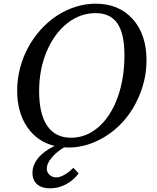

<svg xmlns="http://www.w3.org/2000/svg" viewBox="-20 -800 860 1054"><path d="M382.8 121.1 412.1 151.9Q381.3 191.4 340.8 212.6Q300.3 233.9 254.9 233.9Q209 233.9 183.6 211.4Q158.2 189 158.2 148.9Q158.2 106 189.7 67.4Q221.2 28.8 279.8 1Q184.1 -22 129.2 -102.8Q74.2 -183.6 74.2 -303.2Q74.2 -365.7 90.3 -426.8Q106.4 -487.8 134.8 -540Q163.1 -592.3 203.4 -637Q243.7 -681.6 290.8 -712.9Q337.9 -744.1 393.1 -762Q448.2 -779.8 504.9 -779.8Q632.3 -779.8 708.3 -695.6Q784.2 -611.3 784.2 -469.2Q784.2 -375 749.3 -286.4Q714.4 -197.8 656.2 -133.1Q598.1 -68.4 519 -29.3Q439.9 9.8 356 9.8Q352.1 9.8 344 9.3Q335.9 8.8 332 8.8Q289.1 34.7 262.9 66.4Q236.8 98.1 236.8 126Q236.8 146 252 159.9Q267.1 173.8 288.1 173.8Q328.6 173.8 382.8 121.1ZM504.9 -728Q419.4 -728 348.1 -671.4Q276.9 -614.7 235.8 -516.4Q194.8 -418 194.8 -299.8Q194.8 -173.8 239.5 -108.9Q284.2 -43.9 370.1 -43.9Q453.1 -43.9 520 -101.8Q586.9 -159.7 625 -263.2Q663.1 -366.7 663.1 -496.1Q663.1 -615.2 624.5 -671.6Q585.9 -728 504.9 -728Z"/></svg>

Font: Libre Baskerville
Style: Italic
Weight: 400
Designer: Pablo Impallari, Rodrigo Fuenzalida
Foundry: Pablo Impallari, Rodrigo Fuenzalida
Version: Version 1.000